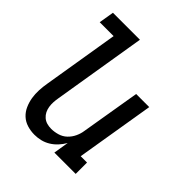

<svg xmlns="http://www.w3.org/2000/svg" viewBox="-203 -867 1006 1006"><g transform="rotate(45 300.0 -363.5)"><path d="M215 8Q187 8 161 0Q135 -8 116 -25.5Q97 -43 86 -67.5Q75 -92 70.5 -119Q66 -146 67.5 -174.5Q69 -203 74 -231L143 -651H40L54 -735H254L169 -217Q166 -200 165 -183.5Q164 -167 166.5 -150.5Q169 -134 176 -120Q183 -106 195 -95.5Q207 -85 222.5 -80.5Q238 -76 255 -76Q278 -76 302 -83Q326 -90 344 -107Q362 -124 372.5 -146.5Q383 -169 386 -191L441 -520H538L466 -84H513V0H355L369 -85Q357 -64 340.5 -46Q324 -28 303.5 -15.5Q283 -3 260.5 2.5Q238 8 215 8Z"/></g></svg>

Font: Iosevka HT Medium Extended
Style: Italic
Weight: 500
Width: 7
Italic angle: -9°
Monospace: yes
Designer: Belleve Invis
Foundry: Belleve Invis
Version: Version 32.3.0; ttfautohint (v1.8.4)